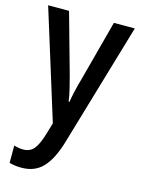

<svg xmlns="http://www.w3.org/2000/svg" viewBox="-118 -607 669 914"><g transform="rotate(15 216.5 -150.0)"><path d="M3 -540H106L189 -243Q197 -213 204.5 -182Q212 -151 216 -122H220Q224 -147 231 -178Q238 -209 248 -243L327 -540H430L250 71Q224 157 184.5 198.5Q145 240 80 240Q63 240 48.5 238Q34 236 20 232V147Q30 150 41.5 152Q53 154 65 154Q99 154 118 131Q137 108 153 55L170 -3Z"/></g></svg>

Font: Noto Sans Hebrew Condensed Medium
Style: Regular
Weight: 500
Width: 3
Designer: Monotype Design Team
Foundry: Monotype Imaging Inc.
Version: Version 2.004; ttfautohint (v1.8.4.7-5d5b)